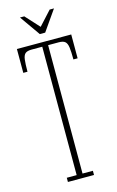

<svg xmlns="http://www.w3.org/2000/svg" viewBox="-129 -897 577 949"><g transform="rotate(-15 160.0 -423.0)"><path d="M95 0V-21.5H145.5V-678.5H91Q68.5 -678.5 58.5 -670Q48.5 -661.5 45.8 -639.8Q43 -618 43 -578H21.5V-700H299.5V-578H278Q278 -618 275 -639.8Q272 -661.5 262 -670Q252 -678.5 230 -678.5H175.5V-21.5H228.5V0ZM150 -742 76.5 -846.5H98.5L163.5 -775.5L228.5 -846.5H250.5L177.5 -742Z"/></g></svg>

Font: Imbue 48pt Thin
Style: Regular
Weight: 250
Designer: Tyler Finck
Foundry: Etcetera Type Company
Version: Version 1.102